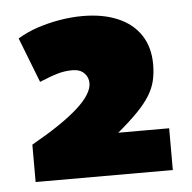

<svg xmlns="http://www.w3.org/2000/svg" viewBox="-39 -812 480 481"><g transform="rotate(-5 201.5 -572.0)"><path d="M32 -370V-464Q71 -486 100 -505.5Q129 -525 149 -543Q169 -561 178.5 -576.5Q188 -592 188 -605Q188 -620 177.5 -630.5Q167 -641 148 -641Q129 -641 111.5 -636Q94 -631 65 -619L21 -732Q44 -746 71 -755Q98 -764 127.5 -769Q157 -774 185 -774Q236 -774 273.5 -758Q311 -742 331 -711.5Q351 -681 351 -638Q351 -616 346.5 -597Q342 -578 330.5 -559.5Q319 -541 299 -520.5Q279 -500 249 -475H377V-370Z"/></g></svg>

Font: Georama ExtraCondensed Thin Black
Style: Regular
Weight: 900
Version: Version 1.001